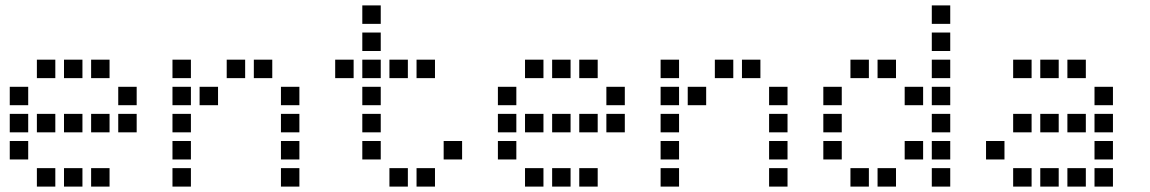

<svg xmlns="http://www.w3.org/2000/svg" viewBox="-20 -704 4240 708"><path d="M117 -484Q116 -484 116 -484Q116 -484 116 -483V-417Q116 -416 116 -416Q116 -416 117 -416H183Q184 -416 184 -416Q184 -416 184 -417V-483Q184 -484 184 -484Q184 -484 183 -484ZM217 -484Q216 -484 216 -484Q216 -484 216 -483V-417Q216 -416 216 -416Q216 -416 217 -416H283Q284 -416 284 -416Q284 -416 284 -417V-483Q284 -484 284 -484Q284 -484 283 -484ZM317 -484Q316 -484 316 -484Q316 -484 316 -483V-417Q316 -416 316 -416Q316 -416 317 -416H383Q384 -416 384 -416Q384 -416 384 -417V-483Q384 -484 384 -484Q384 -484 383 -484ZM17 -384Q16 -384 16 -384Q16 -384 16 -383V-317Q16 -316 16 -316Q16 -316 17 -316H83Q84 -316 84 -316Q84 -316 84 -317V-383Q84 -384 84 -384Q84 -384 83 -384ZM417 -384Q416 -384 416 -384Q416 -384 416 -383V-317Q416 -316 416 -316Q416 -316 417 -316H483Q484 -316 484 -316Q484 -316 484 -317V-383Q484 -384 484 -384Q484 -384 483 -384ZM17 -284Q16 -284 16 -284Q16 -284 16 -283V-217Q16 -216 16 -216Q16 -216 17 -216H83Q84 -216 84 -216Q84 -216 84 -217V-283Q84 -284 84 -284Q84 -284 83 -284ZM117 -284Q116 -284 116 -284Q116 -284 116 -283V-217Q116 -216 116 -216Q116 -216 117 -216H183Q184 -216 184 -216Q184 -216 184 -217V-283Q184 -284 184 -284Q184 -284 183 -284ZM217 -284Q216 -284 216 -284Q216 -284 216 -283V-217Q216 -216 216 -216Q216 -216 217 -216H283Q284 -216 284 -216Q284 -216 284 -217V-283Q284 -284 284 -284Q284 -284 283 -284ZM317 -284Q316 -284 316 -284Q316 -284 316 -283V-217Q316 -216 316 -216Q316 -216 317 -216H383Q384 -216 384 -216Q384 -216 384 -217V-283Q384 -284 384 -284Q384 -284 383 -284ZM417 -284Q416 -284 416 -284Q416 -284 416 -283V-217Q416 -216 416 -216Q416 -216 417 -216H483Q484 -216 484 -216Q484 -216 484 -217V-283Q484 -284 484 -284Q484 -284 483 -284ZM17 -184Q16 -184 16 -184Q16 -184 16 -183V-117Q16 -116 16 -116Q16 -116 17 -116H83Q84 -116 84 -116Q84 -116 84 -117V-183Q84 -184 84 -184Q84 -184 83 -184ZM117 -84Q116 -84 116 -84Q116 -84 116 -83V-17Q116 -16 116 -16Q116 -16 117 -16H183Q184 -16 184 -16Q184 -16 184 -17V-83Q184 -84 184 -84Q184 -84 183 -84ZM217 -84Q216 -84 216 -84Q216 -84 216 -83V-17Q216 -16 216 -16Q216 -16 217 -16H283Q284 -16 284 -16Q284 -16 284 -17V-83Q284 -84 284 -84Q284 -84 283 -84ZM317 -84Q316 -84 316 -84Q316 -84 316 -83V-17Q316 -16 316 -16Q316 -16 317 -16H383Q384 -16 384 -16Q384 -16 384 -17V-83Q384 -84 384 -84Q384 -84 383 -84Z M617 -484Q616 -484 616 -484Q616 -484 616 -483V-417Q616 -416 616 -416Q616 -416 617 -416H683Q684 -416 684 -416Q684 -416 684 -417V-483Q684 -484 684 -484Q684 -484 683 -484ZM817 -484Q816 -484 816 -484Q816 -484 816 -483V-417Q816 -416 816 -416Q816 -416 817 -416H883Q884 -416 884 -416Q884 -416 884 -417V-483Q884 -484 884 -484Q884 -484 883 -484ZM917 -484Q916 -484 916 -484Q916 -484 916 -483V-417Q916 -416 916 -416Q916 -416 917 -416H983Q984 -416 984 -416Q984 -416 984 -417V-483Q984 -484 984 -484Q984 -484 983 -484ZM617 -384Q616 -384 616 -384Q616 -384 616 -383V-317Q616 -316 616 -316Q616 -316 617 -316H683Q684 -316 684 -316Q684 -316 684 -317V-383Q684 -384 684 -384Q684 -384 683 -384ZM717 -384Q716 -384 716 -384Q716 -384 716 -383V-317Q716 -316 716 -316Q716 -316 717 -316H783Q784 -316 784 -316Q784 -316 784 -317V-383Q784 -384 784 -384Q784 -384 783 -384ZM1017 -384Q1016 -384 1016 -384Q1016 -384 1016 -383V-317Q1016 -316 1016 -316Q1016 -316 1017 -316H1083Q1084 -316 1084 -316Q1084 -316 1084 -317V-383Q1084 -384 1084 -384Q1084 -384 1083 -384ZM617 -284Q616 -284 616 -284Q616 -284 616 -283V-217Q616 -216 616 -216Q616 -216 617 -216H683Q684 -216 684 -216Q684 -216 684 -217V-283Q684 -284 684 -284Q684 -284 683 -284ZM1017 -284Q1016 -284 1016 -284Q1016 -284 1016 -283V-217Q1016 -216 1016 -216Q1016 -216 1017 -216H1083Q1084 -216 1084 -216Q1084 -216 1084 -217V-283Q1084 -284 1084 -284Q1084 -284 1083 -284ZM617 -184Q616 -184 616 -184Q616 -184 616 -183V-117Q616 -116 616 -116Q616 -116 617 -116H683Q684 -116 684 -116Q684 -116 684 -117V-183Q684 -184 684 -184Q684 -184 683 -184ZM1017 -184Q1016 -184 1016 -184Q1016 -184 1016 -183V-117Q1016 -116 1016 -116Q1016 -116 1017 -116H1083Q1084 -116 1084 -116Q1084 -116 1084 -117V-183Q1084 -184 1084 -184Q1084 -184 1083 -184ZM617 -84Q616 -84 616 -84Q616 -84 616 -83V-17Q616 -16 616 -16Q616 -16 617 -16H683Q684 -16 684 -16Q684 -16 684 -17V-83Q684 -84 684 -84Q684 -84 683 -84ZM1017 -84Q1016 -84 1016 -84Q1016 -84 1016 -83V-17Q1016 -16 1016 -16Q1016 -16 1017 -16H1083Q1084 -16 1084 -16Q1084 -16 1084 -17V-83Q1084 -84 1084 -84Q1084 -84 1083 -84Z M1317 -684Q1316 -684 1316 -684Q1316 -684 1316 -683V-617Q1316 -616 1316 -616Q1316 -616 1317 -616H1383Q1384 -616 1384 -616Q1384 -616 1384 -617V-683Q1384 -684 1384 -684Q1384 -684 1383 -684ZM1317 -584Q1316 -584 1316 -584Q1316 -584 1316 -583V-517Q1316 -516 1316 -516Q1316 -516 1317 -516H1383Q1384 -516 1384 -516Q1384 -516 1384 -517V-583Q1384 -584 1384 -584Q1384 -584 1383 -584ZM1217 -484Q1216 -484 1216 -484Q1216 -484 1216 -483V-417Q1216 -416 1216 -416Q1216 -416 1217 -416H1283Q1284 -416 1284 -416Q1284 -416 1284 -417V-483Q1284 -484 1284 -484Q1284 -484 1283 -484ZM1317 -484Q1316 -484 1316 -484Q1316 -484 1316 -483V-417Q1316 -416 1316 -416Q1316 -416 1317 -416H1383Q1384 -416 1384 -416Q1384 -416 1384 -417V-483Q1384 -484 1384 -484Q1384 -484 1383 -484ZM1417 -484Q1416 -484 1416 -484Q1416 -484 1416 -483V-417Q1416 -416 1416 -416Q1416 -416 1417 -416H1483Q1484 -416 1484 -416Q1484 -416 1484 -417V-483Q1484 -484 1484 -484Q1484 -484 1483 -484ZM1517 -484Q1516 -484 1516 -484Q1516 -484 1516 -483V-417Q1516 -416 1516 -416Q1516 -416 1517 -416H1583Q1584 -416 1584 -416Q1584 -416 1584 -417V-483Q1584 -484 1584 -484Q1584 -484 1583 -484ZM1317 -384Q1316 -384 1316 -384Q1316 -384 1316 -383V-317Q1316 -316 1316 -316Q1316 -316 1317 -316H1383Q1384 -316 1384 -316Q1384 -316 1384 -317V-383Q1384 -384 1384 -384Q1384 -384 1383 -384ZM1317 -284Q1316 -284 1316 -284Q1316 -284 1316 -283V-217Q1316 -216 1316 -216Q1316 -216 1317 -216H1383Q1384 -216 1384 -216Q1384 -216 1384 -217V-283Q1384 -284 1384 -284Q1384 -284 1383 -284ZM1317 -184Q1316 -184 1316 -184Q1316 -184 1316 -183V-117Q1316 -116 1316 -116Q1316 -116 1317 -116H1383Q1384 -116 1384 -116Q1384 -116 1384 -117V-183Q1384 -184 1384 -184Q1384 -184 1383 -184ZM1617 -184Q1616 -184 1616 -184Q1616 -184 1616 -183V-117Q1616 -116 1616 -116Q1616 -116 1617 -116H1683Q1684 -116 1684 -116Q1684 -116 1684 -117V-183Q1684 -184 1684 -184Q1684 -184 1683 -184ZM1417 -84Q1416 -84 1416 -84Q1416 -84 1416 -83V-17Q1416 -16 1416 -16Q1416 -16 1417 -16H1483Q1484 -16 1484 -16Q1484 -16 1484 -17V-83Q1484 -84 1484 -84Q1484 -84 1483 -84ZM1517 -84Q1516 -84 1516 -84Q1516 -84 1516 -83V-17Q1516 -16 1516 -16Q1516 -16 1517 -16H1583Q1584 -16 1584 -16Q1584 -16 1584 -17V-83Q1584 -84 1584 -84Q1584 -84 1583 -84Z M1917 -484Q1916 -484 1916 -484Q1916 -484 1916 -483V-417Q1916 -416 1916 -416Q1916 -416 1917 -416H1983Q1984 -416 1984 -416Q1984 -416 1984 -417V-483Q1984 -484 1984 -484Q1984 -484 1983 -484ZM2017 -484Q2016 -484 2016 -484Q2016 -484 2016 -483V-417Q2016 -416 2016 -416Q2016 -416 2017 -416H2083Q2084 -416 2084 -416Q2084 -416 2084 -417V-483Q2084 -484 2084 -484Q2084 -484 2083 -484ZM2117 -484Q2116 -484 2116 -484Q2116 -484 2116 -483V-417Q2116 -416 2116 -416Q2116 -416 2117 -416H2183Q2184 -416 2184 -416Q2184 -416 2184 -417V-483Q2184 -484 2184 -484Q2184 -484 2183 -484ZM1817 -384Q1816 -384 1816 -384Q1816 -384 1816 -383V-317Q1816 -316 1816 -316Q1816 -316 1817 -316H1883Q1884 -316 1884 -316Q1884 -316 1884 -317V-383Q1884 -384 1884 -384Q1884 -384 1883 -384ZM2217 -384Q2216 -384 2216 -384Q2216 -384 2216 -383V-317Q2216 -316 2216 -316Q2216 -316 2217 -316H2283Q2284 -316 2284 -316Q2284 -316 2284 -317V-383Q2284 -384 2284 -384Q2284 -384 2283 -384ZM1817 -284Q1816 -284 1816 -284Q1816 -284 1816 -283V-217Q1816 -216 1816 -216Q1816 -216 1817 -216H1883Q1884 -216 1884 -216Q1884 -216 1884 -217V-283Q1884 -284 1884 -284Q1884 -284 1883 -284ZM1917 -284Q1916 -284 1916 -284Q1916 -284 1916 -283V-217Q1916 -216 1916 -216Q1916 -216 1917 -216H1983Q1984 -216 1984 -216Q1984 -216 1984 -217V-283Q1984 -284 1984 -284Q1984 -284 1983 -284ZM2017 -284Q2016 -284 2016 -284Q2016 -284 2016 -283V-217Q2016 -216 2016 -216Q2016 -216 2017 -216H2083Q2084 -216 2084 -216Q2084 -216 2084 -217V-283Q2084 -284 2084 -284Q2084 -284 2083 -284ZM2117 -284Q2116 -284 2116 -284Q2116 -284 2116 -283V-217Q2116 -216 2116 -216Q2116 -216 2117 -216H2183Q2184 -216 2184 -216Q2184 -216 2184 -217V-283Q2184 -284 2184 -284Q2184 -284 2183 -284ZM2217 -284Q2216 -284 2216 -284Q2216 -284 2216 -283V-217Q2216 -216 2216 -216Q2216 -216 2217 -216H2283Q2284 -216 2284 -216Q2284 -216 2284 -217V-283Q2284 -284 2284 -284Q2284 -284 2283 -284ZM1817 -184Q1816 -184 1816 -184Q1816 -184 1816 -183V-117Q1816 -116 1816 -116Q1816 -116 1817 -116H1883Q1884 -116 1884 -116Q1884 -116 1884 -117V-183Q1884 -184 1884 -184Q1884 -184 1883 -184ZM1917 -84Q1916 -84 1916 -84Q1916 -84 1916 -83V-17Q1916 -16 1916 -16Q1916 -16 1917 -16H1983Q1984 -16 1984 -16Q1984 -16 1984 -17V-83Q1984 -84 1984 -84Q1984 -84 1983 -84ZM2017 -84Q2016 -84 2016 -84Q2016 -84 2016 -83V-17Q2016 -16 2016 -16Q2016 -16 2017 -16H2083Q2084 -16 2084 -16Q2084 -16 2084 -17V-83Q2084 -84 2084 -84Q2084 -84 2083 -84ZM2117 -84Q2116 -84 2116 -84Q2116 -84 2116 -83V-17Q2116 -16 2116 -16Q2116 -16 2117 -16H2183Q2184 -16 2184 -16Q2184 -16 2184 -17V-83Q2184 -84 2184 -84Q2184 -84 2183 -84Z M2417 -484Q2416 -484 2416 -484Q2416 -484 2416 -483V-417Q2416 -416 2416 -416Q2416 -416 2417 -416H2483Q2484 -416 2484 -416Q2484 -416 2484 -417V-483Q2484 -484 2484 -484Q2484 -484 2483 -484ZM2617 -484Q2616 -484 2616 -484Q2616 -484 2616 -483V-417Q2616 -416 2616 -416Q2616 -416 2617 -416H2683Q2684 -416 2684 -416Q2684 -416 2684 -417V-483Q2684 -484 2684 -484Q2684 -484 2683 -484ZM2717 -484Q2716 -484 2716 -484Q2716 -484 2716 -483V-417Q2716 -416 2716 -416Q2716 -416 2717 -416H2783Q2784 -416 2784 -416Q2784 -416 2784 -417V-483Q2784 -484 2784 -484Q2784 -484 2783 -484ZM2417 -384Q2416 -384 2416 -384Q2416 -384 2416 -383V-317Q2416 -316 2416 -316Q2416 -316 2417 -316H2483Q2484 -316 2484 -316Q2484 -316 2484 -317V-383Q2484 -384 2484 -384Q2484 -384 2483 -384ZM2517 -384Q2516 -384 2516 -384Q2516 -384 2516 -383V-317Q2516 -316 2516 -316Q2516 -316 2517 -316H2583Q2584 -316 2584 -316Q2584 -316 2584 -317V-383Q2584 -384 2584 -384Q2584 -384 2583 -384ZM2817 -384Q2816 -384 2816 -384Q2816 -384 2816 -383V-317Q2816 -316 2816 -316Q2816 -316 2817 -316H2883Q2884 -316 2884 -316Q2884 -316 2884 -317V-383Q2884 -384 2884 -384Q2884 -384 2883 -384ZM2417 -284Q2416 -284 2416 -284Q2416 -284 2416 -283V-217Q2416 -216 2416 -216Q2416 -216 2417 -216H2483Q2484 -216 2484 -216Q2484 -216 2484 -217V-283Q2484 -284 2484 -284Q2484 -284 2483 -284ZM2817 -284Q2816 -284 2816 -284Q2816 -284 2816 -283V-217Q2816 -216 2816 -216Q2816 -216 2817 -216H2883Q2884 -216 2884 -216Q2884 -216 2884 -217V-283Q2884 -284 2884 -284Q2884 -284 2883 -284ZM2417 -184Q2416 -184 2416 -184Q2416 -184 2416 -183V-117Q2416 -116 2416 -116Q2416 -116 2417 -116H2483Q2484 -116 2484 -116Q2484 -116 2484 -117V-183Q2484 -184 2484 -184Q2484 -184 2483 -184ZM2817 -184Q2816 -184 2816 -184Q2816 -184 2816 -183V-117Q2816 -116 2816 -116Q2816 -116 2817 -116H2883Q2884 -116 2884 -116Q2884 -116 2884 -117V-183Q2884 -184 2884 -184Q2884 -184 2883 -184ZM2417 -84Q2416 -84 2416 -84Q2416 -84 2416 -83V-17Q2416 -16 2416 -16Q2416 -16 2417 -16H2483Q2484 -16 2484 -16Q2484 -16 2484 -17V-83Q2484 -84 2484 -84Q2484 -84 2483 -84ZM2817 -84Q2816 -84 2816 -84Q2816 -84 2816 -83V-17Q2816 -16 2816 -16Q2816 -16 2817 -16H2883Q2884 -16 2884 -16Q2884 -16 2884 -17V-83Q2884 -84 2884 -84Q2884 -84 2883 -84Z M3417 -684Q3416 -684 3416 -684Q3416 -684 3416 -683V-617Q3416 -616 3416 -616Q3416 -616 3417 -616H3483Q3484 -616 3484 -616Q3484 -616 3484 -617V-683Q3484 -684 3484 -684Q3484 -684 3483 -684ZM3417 -584Q3416 -584 3416 -584Q3416 -584 3416 -583V-517Q3416 -516 3416 -516Q3416 -516 3417 -516H3483Q3484 -516 3484 -516Q3484 -516 3484 -517V-583Q3484 -584 3484 -584Q3484 -584 3483 -584ZM3117 -484Q3116 -484 3116 -484Q3116 -484 3116 -483V-417Q3116 -416 3116 -416Q3116 -416 3117 -416H3183Q3184 -416 3184 -416Q3184 -416 3184 -417V-483Q3184 -484 3184 -484Q3184 -484 3183 -484ZM3217 -484Q3216 -484 3216 -484Q3216 -484 3216 -483V-417Q3216 -416 3216 -416Q3216 -416 3217 -416H3283Q3284 -416 3284 -416Q3284 -416 3284 -417V-483Q3284 -484 3284 -484Q3284 -484 3283 -484ZM3417 -484Q3416 -484 3416 -484Q3416 -484 3416 -483V-417Q3416 -416 3416 -416Q3416 -416 3417 -416H3483Q3484 -416 3484 -416Q3484 -416 3484 -417V-483Q3484 -484 3484 -484Q3484 -484 3483 -484ZM3017 -384Q3016 -384 3016 -384Q3016 -384 3016 -383V-317Q3016 -316 3016 -316Q3016 -316 3017 -316H3083Q3084 -316 3084 -316Q3084 -316 3084 -317V-383Q3084 -384 3084 -384Q3084 -384 3083 -384ZM3317 -384Q3316 -384 3316 -384Q3316 -384 3316 -383V-317Q3316 -316 3316 -316Q3316 -316 3317 -316H3383Q3384 -316 3384 -316Q3384 -316 3384 -317V-383Q3384 -384 3384 -384Q3384 -384 3383 -384ZM3417 -384Q3416 -384 3416 -384Q3416 -384 3416 -383V-317Q3416 -316 3416 -316Q3416 -316 3417 -316H3483Q3484 -316 3484 -316Q3484 -316 3484 -317V-383Q3484 -384 3484 -384Q3484 -384 3483 -384ZM3017 -284Q3016 -284 3016 -284Q3016 -284 3016 -283V-217Q3016 -216 3016 -216Q3016 -216 3017 -216H3083Q3084 -216 3084 -216Q3084 -216 3084 -217V-283Q3084 -284 3084 -284Q3084 -284 3083 -284ZM3417 -284Q3416 -284 3416 -284Q3416 -284 3416 -283V-217Q3416 -216 3416 -216Q3416 -216 3417 -216H3483Q3484 -216 3484 -216Q3484 -216 3484 -217V-283Q3484 -284 3484 -284Q3484 -284 3483 -284ZM3017 -184Q3016 -184 3016 -184Q3016 -184 3016 -183V-117Q3016 -116 3016 -116Q3016 -116 3017 -116H3083Q3084 -116 3084 -116Q3084 -116 3084 -117V-183Q3084 -184 3084 -184Q3084 -184 3083 -184ZM3317 -184Q3316 -184 3316 -184Q3316 -184 3316 -183V-117Q3316 -116 3316 -116Q3316 -116 3317 -116H3383Q3384 -116 3384 -116Q3384 -116 3384 -117V-183Q3384 -184 3384 -184Q3384 -184 3383 -184ZM3417 -184Q3416 -184 3416 -184Q3416 -184 3416 -183V-117Q3416 -116 3416 -116Q3416 -116 3417 -116H3483Q3484 -116 3484 -116Q3484 -116 3484 -117V-183Q3484 -184 3484 -184Q3484 -184 3483 -184ZM3117 -84Q3116 -84 3116 -84Q3116 -84 3116 -83V-17Q3116 -16 3116 -16Q3116 -16 3117 -16H3183Q3184 -16 3184 -16Q3184 -16 3184 -17V-83Q3184 -84 3184 -84Q3184 -84 3183 -84ZM3217 -84Q3216 -84 3216 -84Q3216 -84 3216 -83V-17Q3216 -16 3216 -16Q3216 -16 3217 -16H3283Q3284 -16 3284 -16Q3284 -16 3284 -17V-83Q3284 -84 3284 -84Q3284 -84 3283 -84ZM3417 -84Q3416 -84 3416 -84Q3416 -84 3416 -83V-17Q3416 -16 3416 -16Q3416 -16 3417 -16H3483Q3484 -16 3484 -16Q3484 -16 3484 -17V-83Q3484 -84 3484 -84Q3484 -84 3483 -84Z M3717 -484Q3716 -484 3716 -484Q3716 -484 3716 -483V-417Q3716 -416 3716 -416Q3716 -416 3717 -416H3783Q3784 -416 3784 -416Q3784 -416 3784 -417V-483Q3784 -484 3784 -484Q3784 -484 3783 -484ZM3817 -484Q3816 -484 3816 -484Q3816 -484 3816 -483V-417Q3816 -416 3816 -416Q3816 -416 3817 -416H3883Q3884 -416 3884 -416Q3884 -416 3884 -417V-483Q3884 -484 3884 -484Q3884 -484 3883 -484ZM3917 -484Q3916 -484 3916 -484Q3916 -484 3916 -483V-417Q3916 -416 3916 -416Q3916 -416 3917 -416H3983Q3984 -416 3984 -416Q3984 -416 3984 -417V-483Q3984 -484 3984 -484Q3984 -484 3983 -484ZM4017 -384Q4016 -384 4016 -384Q4016 -384 4016 -383V-317Q4016 -316 4016 -316Q4016 -316 4017 -316H4083Q4084 -316 4084 -316Q4084 -316 4084 -317V-383Q4084 -384 4084 -384Q4084 -384 4083 -384ZM3717 -284Q3716 -284 3716 -284Q3716 -284 3716 -283V-217Q3716 -216 3716 -216Q3716 -216 3717 -216H3783Q3784 -216 3784 -216Q3784 -216 3784 -217V-283Q3784 -284 3784 -284Q3784 -284 3783 -284ZM3817 -284Q3816 -284 3816 -284Q3816 -284 3816 -283V-217Q3816 -216 3816 -216Q3816 -216 3817 -216H3883Q3884 -216 3884 -216Q3884 -216 3884 -217V-283Q3884 -284 3884 -284Q3884 -284 3883 -284ZM3917 -284Q3916 -284 3916 -284Q3916 -284 3916 -283V-217Q3916 -216 3916 -216Q3916 -216 3917 -216H3983Q3984 -216 3984 -216Q3984 -216 3984 -217V-283Q3984 -284 3984 -284Q3984 -284 3983 -284ZM4017 -284Q4016 -284 4016 -284Q4016 -284 4016 -283V-217Q4016 -216 4016 -216Q4016 -216 4017 -216H4083Q4084 -216 4084 -216Q4084 -216 4084 -217V-283Q4084 -284 4084 -284Q4084 -284 4083 -284ZM3617 -184Q3616 -184 3616 -184Q3616 -184 3616 -183V-117Q3616 -116 3616 -116Q3616 -116 3617 -116H3683Q3684 -116 3684 -116Q3684 -116 3684 -117V-183Q3684 -184 3684 -184Q3684 -184 3683 -184ZM4017 -184Q4016 -184 4016 -184Q4016 -184 4016 -183V-117Q4016 -116 4016 -116Q4016 -116 4017 -116H4083Q4084 -116 4084 -116Q4084 -116 4084 -117V-183Q4084 -184 4084 -184Q4084 -184 4083 -184ZM3717 -84Q3716 -84 3716 -84Q3716 -84 3716 -83V-17Q3716 -16 3716 -16Q3716 -16 3717 -16H3783Q3784 -16 3784 -16Q3784 -16 3784 -17V-83Q3784 -84 3784 -84Q3784 -84 3783 -84ZM3817 -84Q3816 -84 3816 -84Q3816 -84 3816 -83V-17Q3816 -16 3816 -16Q3816 -16 3817 -16H3883Q3884 -16 3884 -16Q3884 -16 3884 -17V-83Q3884 -84 3884 -84Q3884 -84 3883 -84ZM3917 -84Q3916 -84 3916 -84Q3916 -84 3916 -83V-17Q3916 -16 3916 -16Q3916 -16 3917 -16H3983Q3984 -16 3984 -16Q3984 -16 3984 -17V-83Q3984 -84 3984 -84Q3984 -84 3983 -84ZM4017 -84Q4016 -84 4016 -84Q4016 -84 4016 -83V-17Q4016 -16 4016 -16Q4016 -16 4017 -16H4083Q4084 -16 4084 -16Q4084 -16 4084 -17V-83Q4084 -84 4084 -84Q4084 -84 4083 -84Z"/></svg>

Font: Doto SemiBold
Style: Regular
Weight: 600
Monospace: yes
Version: Version 1.000